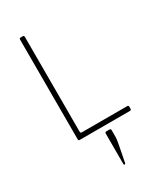

<svg xmlns="http://www.w3.org/2000/svg" viewBox="-217 -724 887 1044"><g transform="rotate(-30 226.0 -202.5)"><path d="M275 41V88Q275 103 249 232Q248 238 243 238Q238 238 238 232V41Q238 32 246 32H267Q275 32 275 41ZM413 0H98Q90 0 90 -9V-634Q90 -643 98 -643H112Q120 -643 120 -634V-38Q120 -30 129 -30H413Q422 -30 422 -22V-8Q422 0 413 0Z"/></g></svg>

Font: Rajdhani Light
Style: Regular
Weight: 300
Designer: Satya Rajpurohit, Jyotish Sonowal
Foundry: Indian Type Foundry
Version: Version 1.201;PS 1.0;hotconv 1.0.78;makeotf.lib2.5.61930; tt